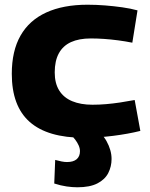

<svg xmlns="http://www.w3.org/2000/svg" viewBox="-20 -574 637 814"><path d="M30 -261Q30 -358 67 -423Q104 -488 176 -521Q248 -554 351 -554Q388 -554 425.5 -551Q463 -548 498.5 -543Q534 -538 563 -530L541 -393Q511 -399 480.5 -403Q450 -407 421 -409Q392 -411 365 -411Q315 -411 281 -395.5Q247 -380 229.5 -348Q212 -316 212 -267Q212 -221 231 -190.5Q250 -160 286 -145Q322 -130 372 -130Q401 -130 430 -132.5Q459 -135 489 -139.5Q519 -144 551 -150L575 -19Q523 -6 459 2Q395 10 335 10Q182 10 106 -57Q30 -124 30 -261ZM214 104Q228 108 241 110.5Q254 113 264 113Q291 113 305 101Q319 89 319 67Q319 55 313.5 42.5Q308 30 298.5 17.5Q289 5 276 -6H409Q422 7 432 25Q442 43 447.5 62Q453 81 453 100Q453 132 439 159.5Q425 187 393 203.5Q361 220 308 220Q287 220 262.5 216.5Q238 213 210 204Z"/></svg>

Font: Georama SemiExpanded
Style: Bold
Weight: 700
Width: 6
Designer: Jean-Baptiste Levee
Foundry: Production Type
Version: Version 1.001